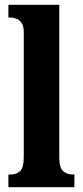

<svg xmlns="http://www.w3.org/2000/svg" viewBox="-20 -780 346 800"><path d="M15 0V-53H25Q49 -53 64 -67.5Q79 -82 79 -125V-646Q79 -673 69 -686Q59 -699 46 -703Q33 -707 25 -707H15V-760H227V-125Q227 -82 242.5 -67.5Q258 -53 282 -53H290V0Z"/></svg>

Font: Noto Serif ExtraCondensed ExtraBold
Style: Regular
Weight: 800
Width: 2
Designer: Monotype Design Team
Foundry: Monotype Imaging Inc.
Version: Version 2.013; ttfautohint (v1.8.4.7-5d5b)